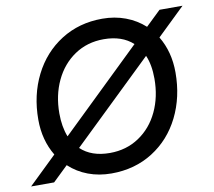

<svg xmlns="http://www.w3.org/2000/svg" viewBox="-118 -876 1097 986"><g transform="rotate(-10 430.5 -382.5)"><path d="M113 -134Q63 -217 63 -324Q63 -452 115 -555.5Q167 -659 261 -718.5Q355 -778 476 -778Q541 -778 597 -757Q653 -736 696 -697L774 -772H894L749 -632Q799 -549 799 -441Q799 -313 747.5 -209.5Q696 -106 602 -46.5Q508 13 386 13Q321 13 265 -8Q209 -29 166 -69L87 7H-33ZM196 -214 617 -621Q560 -673 465 -673Q379 -673 313 -628.5Q247 -584 211 -507.5Q175 -431 175 -337Q175 -267 196 -214ZM396 -92Q482 -92 548.5 -136.5Q615 -181 651 -257.5Q687 -334 687 -428Q687 -501 665 -551L244 -145Q300 -92 396 -92Z"/></g></svg>

Font: Application Medium
Style: Italic
Weight: 500
Italic angle: -12°
Designer: Wei Huang
Foundry: Wei Huang
Version: Version 0.012